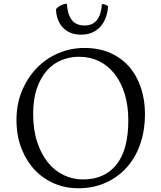

<svg xmlns="http://www.w3.org/2000/svg" viewBox="-20 -987 860 1025"><path d="M157 -379Q157 -294 178.5 -229Q200 -164 236 -119.5Q272 -75 320.5 -52Q369 -29 423 -29Q538 -29 601.5 -108Q665 -187 665 -345Q665 -422 646 -484.5Q627 -547 592.5 -591.5Q558 -636 509.5 -660Q461 -684 401 -684Q353 -684 308.5 -666Q264 -648 230.5 -610.5Q197 -573 177 -515.5Q157 -458 157 -379ZM68 -347Q68 -432 97.5 -502.5Q127 -573 176.5 -624Q226 -675 291.5 -703Q357 -731 430 -731Q509 -731 569.5 -704Q630 -677 671 -629Q712 -581 733 -516.5Q754 -452 754 -377Q754 -294 730 -222Q706 -150 660 -97Q614 -44 547.5 -13Q481 18 397 18Q330 18 270.5 -7Q211 -32 166 -79.5Q121 -127 94.5 -194.5Q68 -262 68 -347ZM524 -965Q545 -965 557 -953Q555 -923 545.5 -895.5Q536 -868 518 -847Q500 -826 474 -814Q448 -802 412 -802Q352 -802 316.5 -839Q281 -876 279 -938Q287 -949 303 -957.5Q319 -966 337 -967Q340 -913 362 -882Q384 -851 432 -851Q475 -851 498 -881Q521 -911 524 -965Z"/></svg>

Font: Gotu
Style: Regular
Weight: 400
Designer: Sarang Kulkarni & Kailash Malviya
Foundry: Ek Type
Version: Version 2.320;hotconv 1.0.109;makeotfexe 2.5.65596; ttfautoh